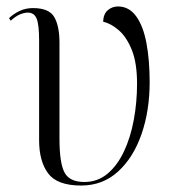

<svg xmlns="http://www.w3.org/2000/svg" viewBox="-20 -564 542 594"><path d="M231 10Q157 10 129 -27.5Q101 -65 101 -130V-439Q101 -487 93.5 -506Q86 -525 66 -525Q56 -525 43 -520Q30 -515 13 -500L8 -508Q23 -522 41.5 -530.5Q60 -539 82 -539Q132 -539 148 -511Q164 -483 164 -432V-135Q164 -60 179.5 -30.5Q195 -1 241 -1Q282 -1 312.5 -26.5Q343 -52 363.5 -95.5Q384 -139 394 -193.5Q404 -248 404 -305Q404 -369 388 -409Q372 -449 348 -470Q324 -491 299 -497Q300 -521 313.5 -532.5Q327 -544 345 -544Q379 -544 401 -514Q423 -484 433 -431Q443 -378 443 -310Q443 -222 418 -149.5Q393 -77 345.5 -33.5Q298 10 231 10Z"/></svg>

Font: Noto Serif Display SemiCondensed Light
Style: Regular
Weight: 300
Width: 4
Designer: Monotype Design Team
Foundry: Monotype Imaging Inc.
Version: Version 2.009